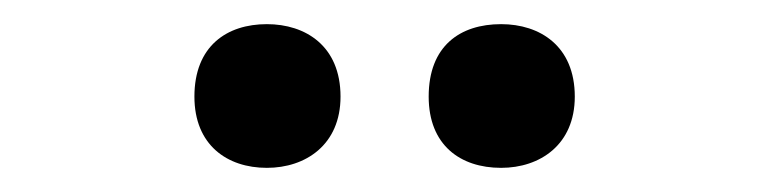

<svg xmlns="http://www.w3.org/2000/svg" viewBox="-20 -764 637 159"><path d="M141 -684C141 -644 168 -625 201 -625C233 -625 262 -644 262 -684C262 -726 233 -744 201 -744C168 -744 141 -726 141 -684ZM335 -684C335 -644 361 -625 395 -625C427 -625 456 -644 456 -684C456 -726 427 -744 395 -744C361 -744 335 -726 335 -684Z"/></svg>

Font: Noto Sans Bengali SemiBold
Style: Regular
Weight: 600
Designer: Jelle Bosma - Monotype Design Team
Foundry: Monotype Imaging Inc.
Version: Version 2.003